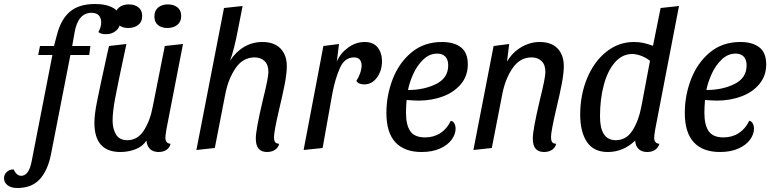

<svg xmlns="http://www.w3.org/2000/svg" viewBox="-135 -740 3851 960"><path d="M-67 107Q-52 139 -29 139Q-11 139 2.5 122Q16 105 24 63L127 -465H56L65 -510H135L149 -563Q169 -643 214.5 -681.5Q260 -720 340 -720Q398 -720 432.5 -699.5Q467 -679 467 -638Q467 -606 446.5 -587.5Q426 -569 395 -569Q368 -569 357 -580Q371 -605 371 -627Q371 -650 359 -663Q347 -676 323 -676Q255 -676 238 -578L226 -510H317L311 -465H217L120 31Q104 112 64 156Q24 200 -48 200Q-80 200 -97.5 186Q-115 172 -115 151Q-115 133 -101.5 120Q-88 107 -67 107Z M692 -51Q692 -23 718 -21Q713 -1 697 9.5Q681 20 658 20Q631 20 615.5 5.5Q600 -9 597 -37Q579 -8 543 6Q507 20 467 20Q337 20 337 -126Q337 -166 350 -232Q363 -298 402 -475L410 -510L497 -520Q453 -315 440.5 -247.5Q428 -180 428 -137Q428 -95 445.5 -67Q463 -39 502 -39Q553 -39 584.5 -88Q616 -137 629 -208L689 -510L780 -520L697 -93Q692 -63 692 -51ZM576 -660Q576 -631 556.5 -615.5Q537 -600 506 -600Q477 -600 459 -615Q441 -630 441 -658Q441 -687 460 -702.5Q479 -718 509 -718Q539 -718 557.5 -703Q576 -688 576 -660ZM771 -660Q771 -631 751.5 -615.5Q732 -600 702 -600Q672 -600 654.5 -615Q637 -630 637 -658Q637 -687 656 -702.5Q675 -718 704 -718Q734 -718 752.5 -703Q771 -688 771 -660Z M1015 -436Q1044 -481 1085.5 -505.5Q1127 -530 1177 -530Q1236 -530 1267.5 -497.5Q1299 -465 1299 -409Q1299 -374 1289 -321.5Q1279 -269 1261 -194Q1235 -83 1235 -54Q1235 -39 1240 -30.5Q1245 -22 1261 -21Q1256 -1 1239.5 9.5Q1223 20 1200 20Q1173 20 1158.5 4Q1144 -12 1144 -48Q1144 -91 1179 -239Q1207 -351 1207 -380Q1207 -416 1188 -434.5Q1169 -453 1138 -453Q1080 -453 1043.5 -400Q1007 -347 992 -272L939 0L847 10L985 -700L1078 -710L1056 -598Q1035 -487 1015 -436Z M1688 -530Q1732 -530 1753.5 -502.5Q1775 -475 1775 -434Q1775 -387 1750 -352.5Q1725 -318 1686 -318Q1674 -318 1663 -322Q1652 -326 1647 -336Q1658 -352 1665.5 -373.5Q1673 -395 1673 -412Q1673 -432 1663.5 -442.5Q1654 -453 1635 -453Q1588 -453 1564.5 -400Q1541 -347 1527 -274L1478 0L1383 10L1482 -510L1560 -520L1549 -432Q1567 -474 1605.5 -502Q1644 -530 1688 -530Z M2204 -418Q2204 -361 2170 -320Q2136 -279 2080 -258Q2024 -237 1958 -237Q1940 -237 1898 -240Q1895 -204 1895 -176Q1895 -115 1916.5 -84Q1938 -53 1990 -53Q2034 -53 2067 -74.5Q2100 -96 2119 -136Q2131 -134 2137 -122.5Q2143 -111 2143 -97Q2143 -69 2123.5 -42Q2104 -15 2065.5 2.5Q2027 20 1973 20Q1887 20 1842 -28.5Q1797 -77 1797 -175Q1797 -263 1828.5 -344.5Q1860 -426 1922.5 -478Q1985 -530 2075 -530Q2135 -530 2169.5 -503.5Q2204 -477 2204 -418ZM1905 -290Q1985 -290 2045.5 -320Q2106 -350 2106 -413Q2106 -442 2091.5 -457Q2077 -472 2051 -472Q2012 -472 1981 -442Q1950 -412 1931 -369.5Q1912 -327 1905 -290Z M2563 -530Q2622 -530 2653 -497.5Q2684 -465 2684 -409Q2684 -374 2674 -321.5Q2664 -269 2646 -194Q2620 -83 2620 -54Q2620 -39 2625 -30.5Q2630 -22 2646 -21Q2641 -1 2624.5 9.5Q2608 20 2585 20Q2558 20 2543.5 4Q2529 -12 2529 -48Q2529 -91 2564 -239Q2592 -351 2592 -380Q2592 -416 2573 -434.5Q2554 -453 2523 -453Q2465 -453 2428.5 -400Q2392 -347 2377 -272L2324 0L2232 10L2333 -510L2411 -520L2400 -432Q2427 -478 2471 -504Q2515 -530 2563 -530Z M3136 -51Q3136 -23 3162 -21Q3156 -1 3140 9.5Q3124 20 3101 20Q3074 20 3058 5Q3042 -10 3041 -37Q2981 20 2904 20Q2833 20 2799.5 -30.5Q2766 -81 2766 -167Q2766 -265 2800.5 -348.5Q2835 -432 2896.5 -481Q2958 -530 3034 -530Q3060 -530 3081 -525.5Q3102 -521 3130 -511L3168 -700L3260 -710L3141 -93Q3136 -63 3136 -51ZM3026 -470Q2976 -470 2939.5 -428Q2903 -386 2884 -315Q2865 -244 2865 -158Q2865 -39 2944 -39Q2997 -39 3028 -88.5Q3059 -138 3072 -208L3115 -436Q3095 -452 3070.5 -461Q3046 -470 3026 -470Z M3696 -418Q3696 -361 3662 -320Q3628 -279 3572 -258Q3516 -237 3450 -237Q3432 -237 3390 -240Q3387 -204 3387 -176Q3387 -115 3408.5 -84Q3430 -53 3482 -53Q3526 -53 3559 -74.5Q3592 -96 3611 -136Q3623 -134 3629 -122.5Q3635 -111 3635 -97Q3635 -69 3615.5 -42Q3596 -15 3557.5 2.5Q3519 20 3465 20Q3379 20 3334 -28.5Q3289 -77 3289 -175Q3289 -263 3320.5 -344.5Q3352 -426 3414.5 -478Q3477 -530 3567 -530Q3627 -530 3661.5 -503.5Q3696 -477 3696 -418ZM3397 -290Q3477 -290 3537.5 -320Q3598 -350 3598 -413Q3598 -442 3583.5 -457Q3569 -472 3543 -472Q3504 -472 3473 -442Q3442 -412 3423 -369.5Q3404 -327 3397 -290Z"/></svg>

Font: Sansita Light Italic
Style: Regular
Weight: 300
Italic angle: -11°
Designer: Pablo Cosgaya
Foundry: Omnibus-Type
Version: Version 1.006